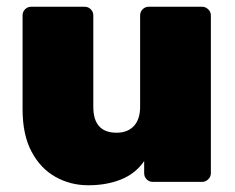

<svg xmlns="http://www.w3.org/2000/svg" viewBox="-20 -540 697 570"><path d="M242 10Q189 10 144.5 -15Q100 -40 73.5 -90Q47 -140 47 -216V-494Q47 -505 54.5 -512.5Q62 -520 73 -520H231Q242 -520 249.5 -512.5Q257 -505 257 -494V-223Q257 -146 326 -146Q359 -146 377.5 -166Q396 -186 396 -223V-494Q396 -505 403.5 -512.5Q411 -520 422 -520H580Q590 -520 598 -512.5Q606 -505 606 -494V-26Q606 -15 598 -7.5Q590 0 580 0H434Q423 0 415.5 -7.5Q408 -15 408 -26V-62Q383 -25 340 -7.5Q297 10 242 10Z"/></svg>

Font: Rubik ExtraBold
Style: Regular
Weight: 800
Designer: Hubert and Fischer
Foundry: Hubert and Fischer
Version: Version 2.300;gftools[0.9.30]